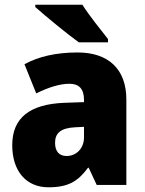

<svg xmlns="http://www.w3.org/2000/svg" viewBox="-20 -786 616 816"><path d="M330 -766H130V-756C170 -720 269 -639 315 -606H439V-620C412 -654 357 -723 330 -766ZM310 -563C219 -563 144 -546 84 -513L134 -389C186 -415 235 -430 275 -430C314 -430 337 -410 337 -362V-352L252 -349C109 -343 32 -287 32 -169C32 -59 91 10 186 10C270 10 311 -15 354 -73H357L391 0H517V-363C517 -494 439 -563 310 -563ZM299 -245 337 -247V-202C337 -155 304 -123 263 -123C233 -123 214 -141 214 -179C214 -220 238 -242 299 -245Z"/></svg>

Font: Noto Sans Thai Looped SemiCondensed Black
Style: Regular
Weight: 900
Width: 4
Designer: Sasikarn Vongin, Ben Mitchell
Foundry: The Fontpad Ltd
Version: Version 1.001